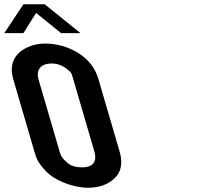

<svg xmlns="http://www.w3.org/2000/svg" viewBox="-216 -878 929 904"><path d="M-2.8 -673C-34.4 -673 -63 -666.8 -88.6 -654.5C-148.1 -625.8 -174.2 -575.2 -153.6 -505L-54.2 -165C-44.1 -130.2 -39.1 -114.3 -0.3 -72.5C41.3 -27.6 128.6 6 199.5 6C233.7 6 263.4 -0.7 288.6 -14C348.7 -45.7 367.4 -95.2 347 -165L247.6 -505C241.4 -526.3 232.3 -546 220.4 -564C175.8 -631.2 83.4 -673 -2.8 -673ZM100.1 -552C124 -533.9 122.2 -527.6 128.9 -505L228.3 -165C239.3 -127.2 232.1 -90 170.2 -90C141 -90 118.4 -96.8 102.3 -110.5C74.8 -133.9 70.2 -145.4 64.5 -165L-34.9 -505C-45.3 -540.7 -32.1 -579 27.2 -579C53.9 -579 78.2 -570 100.1 -552ZM-46.1 -817 71.7 -722H162.9L-5.6 -858H-105.6L-195.8 -722H-105.8Z"/></svg>

Font: Din Kursivschrift
Style: BreitLeft
Weight: 400
Version: Version 1.089